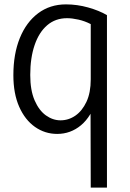

<svg xmlns="http://www.w3.org/2000/svg" viewBox="-20 -600 594 876"><path d="M281 -580Q332 -580 382 -566Q432 -552 468 -531V256H394L393 -148L423 -149Q397 -68 349.5 -28.5Q302 11 241 11Q185 11 139.5 -21Q94 -53 67.5 -113Q41 -173 41 -257Q41 -354 70.5 -426.5Q100 -499 154 -539.5Q208 -580 281 -580ZM286 -517Q233 -517 195.5 -485Q158 -453 138 -394.5Q118 -336 118 -258Q118 -188 138 -142Q158 -96 189.5 -73.5Q221 -51 256 -51Q293 -51 324 -72.5Q355 -94 374.5 -135.5Q394 -177 394 -238V-490Q367 -504 338 -510.5Q309 -517 286 -517Z"/></svg>

Font: Yaldevi
Style: Regular
Weight: 400
Designer: Sol Matas, Rajitha Manaperi, Kosala Senevirathne
Foundry: Mooniak
Version: Version 1.100